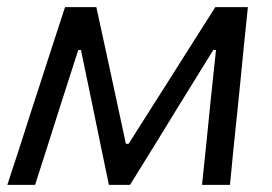

<svg xmlns="http://www.w3.org/2000/svg" viewBox="-28 -516 760 536"><path d="M-7.5 0Q10.5 -54.5 27.5 -107Q44.5 -159.5 61 -211.5L83 -279Q100.5 -333 118.2 -387.8Q136 -442.5 153.5 -496H241Q251.5 -448 262 -399.5Q272.5 -350.5 283 -302.5L323.5 -114.5H331L450 -302L512 -400Q542.5 -448.5 573 -496H664Q658.5 -443.5 652.8 -387.2Q647 -331 642 -277.5L635 -208.5Q629.5 -157.5 624.2 -105Q619 -52.5 614 0H536Q542 -57 548 -115.2Q554 -173.5 559.5 -230L575 -376.5H567.5L471 -220.5Q437 -165.5 403.5 -110.5Q369.5 -55.5 335 0H276Q264.5 -55 253 -110.5Q241.5 -166 230.5 -220L198 -376.5H190.5L144 -232Q125.5 -173.5 107 -115.5Q88.5 -57.5 70 0Z"/></svg>

Font: Heraclito
Style: Italic
Weight: 400
Italic angle: -12°
Designer: Kostas Bartsokas (font) & Cristiano Sobral (main changes)
Foundry: Kostas Bartsokas (font) & Cristiano Sobral (main changes)
Version: Version 1.00;July 8, 2020;FontCreator 13.0.0.2655 64-bit